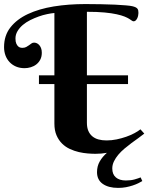

<svg xmlns="http://www.w3.org/2000/svg" viewBox="-20 -750 731 946"><path d="M0 -518.1Q0 -575.2 31.5 -615.2Q63 -655.3 117.7 -680.9Q172.4 -706.5 245.1 -718.3Q317.9 -730 400.9 -730Q440.4 -730 478 -729.2Q515.6 -728.5 546.6 -727.1Q577.6 -725.6 600.1 -723.6Q622.6 -721.7 632.8 -719.2Q642.6 -716.8 648.4 -713.9Q654.3 -710.9 657.2 -707Q660.2 -703.1 661.1 -698Q662.1 -692.9 662.1 -686Q662.1 -680.2 660.6 -673.1Q659.2 -666 656.2 -659.9Q653.3 -653.8 648.9 -649.4Q644.5 -645 638.2 -645Q634.3 -645 629.6 -648.4Q625 -651.9 616.5 -657.2Q607.9 -662.6 593.5 -668.5Q579.1 -674.3 554.9 -679.7Q530.8 -685.1 494.9 -688.5Q459 -691.9 408.2 -691.9V-378.9H610.8V-335.9H408.2V-145Q408.2 -122.1 415 -105.7Q421.9 -89.4 434.6 -78.6Q447.3 -67.9 465.1 -63Q482.9 -58.1 504.9 -58.1Q529.8 -58.1 554.7 -63.2Q579.6 -68.4 601.8 -76.2Q624 -84 642.3 -93.8Q660.6 -103.5 671.9 -112.8L690.9 -91.8Q678.2 -81.5 661.9 -69.8Q645.5 -58.1 627.9 -45.2Q610.4 -32.2 593.3 -17.8Q576.2 -3.4 563 12.2Q549.8 27.8 541.5 44.9Q533.2 62 533.2 80.1Q533.2 108.9 550.8 124Q568.4 139.2 600.1 139.2Q625.5 139.2 644 133.8Q662.6 128.4 672.9 124L681.2 142.1Q673.3 147 661.4 152.8Q649.4 158.7 634 163.8Q618.7 168.9 600.6 172.4Q582.5 175.8 562 175.8Q514.6 175.8 486.3 156Q458 136.2 458 98.1Q458 68.8 471.2 45.7Q484.4 22.5 506.8 2.9Q493.2 5.4 479.2 6.6Q465.3 7.8 450.2 7.8Q433.6 7.8 412.4 6.1Q391.1 4.4 368.7 -0.7Q346.2 -5.9 324.5 -15.9Q302.7 -25.9 285.9 -42.5Q269 -59.1 258.5 -83.3Q248 -107.4 248 -141.1V-335.9H171.9V-378.9H248V-686Q232.4 -684.6 212.2 -680.4Q191.9 -676.3 170.7 -668.7Q149.4 -661.1 128.9 -650.9Q108.4 -640.6 92.3 -627Q76.2 -613.3 66.2 -596.4Q56.2 -579.6 56.2 -560.1Q56.2 -544.4 60.3 -535.2Q64.5 -525.9 69.8 -521.2Q75.2 -516.6 80.8 -515.4Q86.4 -514.2 88.9 -514.2Q101.1 -514.2 108.9 -518.3Q116.7 -522.5 123 -527.1Q129.4 -531.7 135 -535.9Q140.6 -540 147.9 -540Q153.8 -540 160.4 -537.4Q167 -534.7 172.6 -528.8Q178.2 -522.9 182.1 -513.4Q186 -503.9 186 -490.2Q186 -470.7 178.5 -456.3Q170.9 -441.9 158.9 -432.6Q147 -423.3 131.6 -418.7Q116.2 -414.1 101.1 -414.1Q77.6 -414.1 58.8 -422.1Q40 -430.2 26.9 -444.3Q13.7 -458.5 6.8 -477.3Q0 -496.1 0 -518.1Z"/></svg>

Font: Berkshire Swash
Style: Regular
Weight: 400
Designer: Astigmatic (AOETI)
Foundry: Astigmatic (AOETI)
Version: Version 1.001